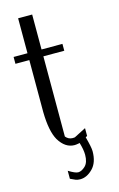

<svg xmlns="http://www.w3.org/2000/svg" viewBox="-146 -851 688 1109"><g transform="rotate(-15 198.0 -296.5)"><path d="M282.2 -27.3Q299.8 37.1 299.8 60.5Q299.8 127.9 264.6 163.6Q229.5 199.2 189.5 199.2Q180.7 199.2 173.3 197.8Q166 196.3 161.6 194.3Q157.2 192.4 147.9 188Q138.7 183.6 131.8 180.7V132.8Q170.9 157.2 188.5 157.2Q209 157.2 231 136.2Q252.9 115.2 252.9 69.3Q252.9 38.1 239.3 -5.9ZM83 -792H167V-583H292V-542H167V-62.5Q183.6 -42 209 -42Q217.8 -42 221.7 -43L292 -79.1V-32.2L237.3 -3.9L234.4 -2.9H232.4Q218.8 0 209 0Q153.3 0 116.2 -61.5Q85 -116.2 83 -230.5V-542H0V-583H83Z"/></g></svg>

Font: wanta
Style: Medium
Weight: 500
Version: Version 0.91